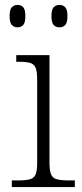

<svg xmlns="http://www.w3.org/2000/svg" viewBox="-20 -760 333 780"><path d="M28 0V-27H53Q84 -27 101 -31.5Q118 -36 124.5 -51Q131 -66 131 -99V-437Q131 -470 124.5 -485Q118 -500 102 -504.5Q86 -509 59 -509H46V-536H181V-101Q181 -67 187.5 -51.5Q194 -36 211.5 -31.5Q229 -27 261 -27H284V0ZM222 -649Q207 -649 198 -658.5Q189 -668 189 -695Q189 -721 198 -730.5Q207 -740 222 -740Q236 -740 245 -730.5Q254 -721 254 -695Q254 -668 245 -658.5Q236 -649 222 -649ZM51 -649Q37 -649 28 -658.5Q19 -668 19 -695Q19 -721 28 -730.5Q37 -740 51 -740Q66 -740 74.5 -730.5Q83 -721 83 -695Q83 -668 74.5 -658.5Q66 -649 51 -649Z"/></svg>

Font: Noto Serif Tibetan ExtraLight
Style: Regular
Weight: 200
Designer: Monotype Design Team
Foundry: Monotype Imaging Inc.
Version: Version 2.103; ttfautohint (v1.8.4.7-5d5b)